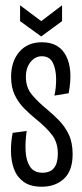

<svg xmlns="http://www.w3.org/2000/svg" viewBox="-20 -697 312 727"><path d="M138 10Q95 10 69.5 -8.5Q44 -27 33 -57Q22 -87 21.5 -123Q21 -159 28 -194L81 -201Q75 -160 77 -124Q79 -88 94 -65.5Q109 -43 141 -43Q199 -43 199 -115Q199 -157 177.5 -185.5Q156 -214 115 -247Q93 -265 71.5 -286.5Q50 -308 36 -337Q22 -366 22 -406Q22 -464 53 -500.5Q84 -537 139 -537Q204 -537 230.5 -485Q257 -433 240 -344L186 -335Q193 -365 192.5 -400Q192 -435 180 -459.5Q168 -484 138 -484Q113 -484 95.5 -462Q78 -440 78 -406Q78 -365 102 -337Q126 -309 158 -283Q181 -264 203.5 -241Q226 -218 240.5 -187.5Q255 -157 255 -113Q255 -51 222.5 -20.5Q190 10 138 10ZM56 -677 136 -617 215 -677V-617L136 -559L56 -617Z"/></svg>

Font: Bricolage Grotesque 96pt Condensed ExtraLight
Style: Regular
Weight: 200
Width: 3
Designer: Mathieu Triay
Foundry: Atelier Triay
Version: Version 1.001; ttfautohint (v1.8.4.7-5d5b);gftools[0.9.33.de